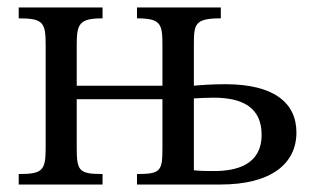

<svg xmlns="http://www.w3.org/2000/svg" viewBox="-20 -493 830 513"><path d="M254 0V-28C190 -28 185 -37 185 -100V-228H414V-100C414 -37 411 -28 346 -28V0H569C705 0 772 -56 772 -139C772 -219 711 -268 582 -268C548 -268 519 -266 498 -264V-371C498 -428 499 -444 570 -444V-473H346V-444C411 -444 414 -428 414 -371V-264H185V-371C185 -428 190 -444 254 -444V-473H30V-444C97 -444 102 -432 102 -371V-97C102 -37 93 -28 30 -28V0ZM552 -36C532 -36 519 -36 498 -38V-230C514 -231 531 -232 551 -232C629 -232 679 -205 679 -133C679 -52 611 -36 552 -36Z"/></svg>

Font: STIX Two Text
Style: Regular
Weight: 400
Designer: Ross Mills, John Hudson & Paul Hanslow, Tiro Typeworks Ltd; with prior portions MicroPress Inc., and Coen Hoffman.
Foundry: Tiro Typeworks Ltd
Version: Version 2.13 b171